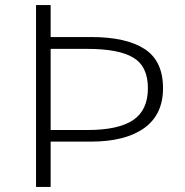

<svg xmlns="http://www.w3.org/2000/svg" viewBox="-20 -742 734 762"><path d="M123 -722H181V-595H341Q481 -595 554 -547.5Q627 -500 627 -392Q627 -287 552 -233.5Q477 -180 341 -180H181V0H123ZM567 -392Q567 -478 509.5 -513Q452 -548 327 -548H181V-226H327Q450 -226 508.5 -265.5Q567 -305 567 -392Z"/></svg>

Font: Nebula Sans Light
Style: Regular
Weight: 300
Designer: Paul D. Hunt for Adobe (as Source Sans)
Foundry: Nebula Entertainment & Broadcasting LLC
Version: Version 1.010